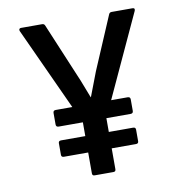

<svg xmlns="http://www.w3.org/2000/svg" viewBox="-75 -725 751 796"><g transform="rotate(-10 300.0 -327.5)"><path d="M260 0Q250 0 250 -10V-225L58 -643Q56 -648 58 -651.5Q60 -655 65 -655H154Q163 -655 166 -647L260 -423Q271 -398 280.5 -372.5Q290 -347 300 -322H301Q311 -347 320.5 -373Q330 -399 340 -424L435 -647Q438 -655 447 -655H535Q541 -655 542.5 -651.5Q544 -648 542 -643L349 -225V-10Q349 0 339 0ZM148 -98Q137 -98 137 -108V-157Q137 -167 148 -167H451Q462 -167 462 -157V-108Q462 -98 451 -98ZM148 -225Q137 -225 137 -236V-284Q137 -295 148 -295H451Q462 -295 462 -284V-236Q462 -225 451 -225Z"/></g></svg>

Font: Sofia Sans Semi Condensed SemiBold
Style: Regular
Weight: 600
Designer: Botio Nikoltchev, Ani Petrova
Foundry: lettersoup
Version: Version 4.100